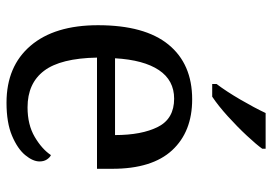

<svg xmlns="http://www.w3.org/2000/svg" viewBox="-140 -666 816 575"><g transform="rotate(90 267.5 -378.0)"><path d="M287 10Q178 10 116.5 -62Q55 -134 55 -264Q55 -404 113 -475Q171 -546 277 -546Q374 -546 429.5 -486Q485 -426 485 -307V-261H152Q154 -152 191.5 -102.5Q229 -53 301 -53Q353 -53 389.5 -74.5Q426 -96 444 -123Q451 -120 457 -111Q463 -102 463 -89Q463 -69 444 -46Q425 -23 386 -6.5Q347 10 287 10ZM384 -315Q384 -395 359.5 -443.5Q335 -492 275 -492Q220 -492 189.5 -446.5Q159 -401 154 -315ZM231 -619Q253 -648 277.5 -690Q302 -732 318 -766H425V-756Q413 -739 386 -710Q359 -681 327.5 -652.5Q296 -624 269 -606H231Z"/></g></svg>

Font: Noto Serif Ahom
Style: Regular
Weight: 400
Designer: Monotype Design Team
Foundry: Monotype Imaging Inc.
Version: Version 2.007; ttfautohint (v1.8.4.7-5d5b)